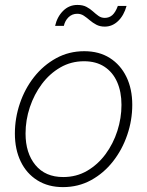

<svg xmlns="http://www.w3.org/2000/svg" viewBox="-20 -744 593 774"><path d="M233.9 10.3Q174.3 10.3 130.6 -17.1Q86.9 -44.4 63.5 -93Q40 -141.6 40 -205.6Q40 -267.6 60.1 -326.9Q80.1 -386.2 117.4 -433.6Q154.8 -481 206.3 -509.3Q257.8 -537.6 319.8 -537.6Q379.4 -537.6 422.6 -510.3Q465.8 -482.9 489.5 -434.3Q513.2 -385.7 513.2 -321.3Q513.2 -259.3 492.9 -200Q472.7 -140.6 435.5 -93.3Q398.4 -45.9 347.2 -17.8Q295.9 10.3 233.9 10.3ZM234.9 -30.3Q288.1 -30.3 331.3 -55.4Q374.5 -80.6 405.5 -122.6Q436.5 -164.6 453.1 -216.3Q469.7 -268.1 469.7 -321.3Q469.7 -374 452.1 -413.6Q434.6 -453.1 400.9 -475.1Q367.2 -497.1 318.8 -497.1Q266.6 -497.1 223.4 -472.2Q180.2 -447.3 148.9 -405.5Q117.7 -363.8 100.3 -311.8Q83 -259.8 83 -205.6Q83 -127 122.8 -78.6Q162.6 -30.3 234.9 -30.3ZM402.3 -636.7Q382.8 -636.7 368.2 -644.5Q353.5 -652.3 341.6 -662.6Q329.6 -672.9 317.9 -680.7Q306.2 -688.5 291.5 -688.5Q271 -688.5 256.6 -674.8Q242.2 -661.1 237.3 -639.6H202.1Q210.4 -676.3 234.4 -700.2Q258.3 -724.1 292 -724.1Q314 -724.1 328.6 -716.3Q343.3 -708.5 354.5 -698.2Q365.7 -688 377 -679.9Q388.2 -671.9 402.3 -671.9Q420.4 -671.9 433.1 -683.3Q445.8 -694.8 455.1 -720.2H490.2Q479.5 -681.6 456.1 -659.2Q432.6 -636.7 402.3 -636.7Z"/></svg>

Font: Inter 24pt ExtraLight
Style: Italic
Weight: 250
Italic angle: -9.3988°
Version: Version 4.001;git-66647c0bb